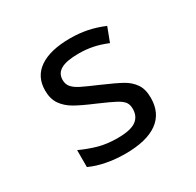

<svg xmlns="http://www.w3.org/2000/svg" viewBox="-126 -686 852 836"><g transform="rotate(-30 300.0 -268.0)"><path d="M104 -24V-109Q148 -89 189.5 -77.5Q231 -66 284 -66Q348 -66 376 -85.5Q404 -105 404 -144Q404 -165 394.5 -178Q385 -191 361 -204Q337 -217 279 -242Q217 -268 184 -287Q151 -306 132 -333.5Q113 -361 113 -403Q113 -473 167 -509.5Q221 -546 320 -546Q365 -546 405 -538Q445 -530 488 -512L461 -441Q422 -457 388.5 -463.5Q355 -470 319 -470Q259 -470 230.5 -454Q202 -438 202 -405Q202 -383 214.5 -368.5Q227 -354 252 -341.5Q277 -329 331 -306Q398 -277 428.5 -260Q459 -243 477.5 -216.5Q496 -190 496 -146Q496 -69 441 -29.5Q386 10 279 10Q229 10 183.5 1Q138 -8 104 -24Z"/></g></svg>

Font: Noto Sans Mono UI
Style: Regular
Weight: 400
Monospace: yes
Designer: Monotype Design team
Foundry: Monotype Imaging Inc.
Version: Version 1.000